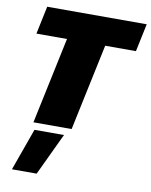

<svg xmlns="http://www.w3.org/2000/svg" viewBox="-98 -716 837 1064"><g transform="rotate(10 320.0 -183.5)"><path d="M116 0 219 -487H47L80 -644H640L607 -487H434L331 0ZM44 277 129 40H295L183 277Z"/></g></svg>

Font: Kanit ExtraBold
Style: Italic
Weight: 800
Italic angle: -12°
Designer: Katatrad Team
Foundry: CadsonDemak
Version: Version 2.000; ttfautohint (v1.8.3)